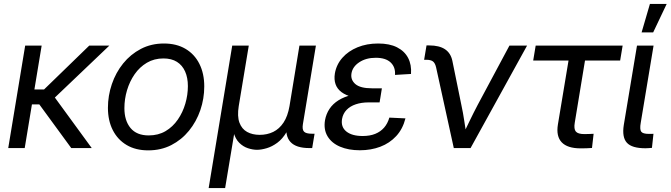

<svg xmlns="http://www.w3.org/2000/svg" viewBox="-20 -755 3419 979"><path d="M192.4 -522.5 106 0H22L108.4 -522.5ZM537.6 -522.5 223.1 -222.7H109.4L122.1 -298.8H204.6L435.1 -522.5ZM343.3 0 178.7 -225.1 232.9 -294.4 447.8 0Z M735.8 11.7Q671.9 11.7 626 -15.4Q580.1 -42.5 555.2 -91.3Q530.3 -140.1 530.3 -205.1Q530.3 -267.1 550.3 -325.9Q570.3 -384.8 607.9 -431.4Q645.5 -478 698.2 -505.6Q751 -533.2 815.9 -533.2Q879.9 -533.2 926 -505.9Q972.2 -478.5 996.8 -429.2Q1021.5 -379.9 1021.5 -314.5Q1021.5 -252 1001.5 -193.4Q981.4 -134.8 943.6 -88.4Q905.8 -42 853.3 -15.1Q800.8 11.7 735.8 11.7ZM738.3 -64.5Q787.1 -64.5 824.2 -86.4Q861.3 -108.4 886.7 -145.3Q912.1 -182.1 925 -226.6Q938 -271 938 -315.9Q938 -358.9 923.8 -390.6Q909.7 -422.4 882.1 -439.7Q854.5 -457 813.5 -457Q766.1 -457 729 -435.1Q691.9 -413.1 666.5 -376.5Q641.1 -339.8 627.7 -294.9Q614.3 -250 614.3 -203.6Q614.3 -140.1 645.5 -102.3Q676.8 -64.5 738.3 -64.5Z M1043.9 204.1 1164.1 -522.5H1248.5L1197.3 -213.9Q1189 -162.1 1200.9 -129.6Q1212.9 -97.2 1240 -82.3Q1267.1 -67.4 1304.2 -67.4Q1342.3 -67.4 1373.3 -82.5Q1404.3 -97.7 1425.8 -130.1Q1447.3 -162.6 1456.1 -213.9L1506.8 -522.5H1590.8L1524.4 -121.6Q1520 -94.2 1530.3 -83.7Q1540.5 -73.2 1570.3 -73.2H1584L1571.8 0H1557.1Q1489.7 0 1461.2 -31Q1432.6 -62 1442.4 -121.6L1450.7 -170.9H1470.7Q1461.9 -116.7 1441.2 -81.5Q1420.4 -46.4 1393.8 -26.9Q1367.2 -7.3 1339.8 0.7Q1312.5 8.8 1290.5 8.8Q1268.6 8.8 1244.1 0.7Q1219.7 -7.3 1199.7 -27.1Q1179.7 -46.9 1170.7 -81.8Q1161.6 -116.7 1170.4 -170.9H1190.4L1127.9 204.1Z M1814.9 11.2Q1756.8 11.2 1713.9 -7.1Q1670.9 -25.4 1650.1 -60.1Q1629.4 -94.7 1637.2 -142.1Q1643.1 -174.3 1660.2 -200Q1677.2 -225.6 1706.1 -243.7Q1734.9 -261.7 1774.7 -271.2Q1814.5 -280.8 1864.7 -280.8H1923.3L1915.5 -232.9H1859.4Q1822.8 -232.9 1793.9 -223.1Q1765.1 -213.4 1747.1 -194.6Q1729 -175.8 1724.1 -148.4Q1717.3 -107.9 1745.8 -84.7Q1774.4 -61.5 1829.1 -61.5Q1866.2 -61.5 1893.3 -72.5Q1920.4 -83.5 1938.5 -104.2Q1956.5 -125 1965.3 -155.3L2047.4 -151.4Q2033.7 -97.2 2000.2 -61Q1966.8 -24.9 1919.2 -6.8Q1871.6 11.2 1814.9 11.2ZM1865.7 -250.5Q1815.9 -250.5 1779.8 -259.5Q1743.7 -268.6 1721.4 -285.2Q1699.2 -301.8 1690.9 -325.9Q1682.6 -350.1 1687.5 -380.4Q1695.3 -425.8 1725.6 -460.2Q1755.9 -494.6 1803 -513.9Q1850.1 -533.2 1908.2 -533.2Q1966.3 -533.2 2004.6 -513.7Q2043 -494.1 2061 -459.5Q2079.1 -424.8 2075.7 -377.9L1994.1 -373Q1997.1 -412.6 1971.9 -436.5Q1946.8 -460.4 1896 -460.4Q1846.2 -460.4 1811.8 -437.5Q1777.3 -414.6 1772 -379.9Q1767.1 -347.7 1792.2 -326.2Q1817.4 -304.7 1877 -304.7H1927.2L1918.5 -250.5Z M2293.9 0 2203.6 -411.6Q2198.7 -433.1 2187.7 -441.7Q2176.8 -450.2 2153.8 -450.2H2142.6L2154.8 -523.4H2168.5Q2219.7 -523.4 2249 -503.9Q2278.3 -484.4 2286.6 -444.8L2332.5 -219.7Q2341.3 -179.2 2347.2 -139.2Q2353 -99.1 2359.4 -60.1H2336.9Q2356 -99.6 2375.2 -139.6Q2394.5 -179.7 2415.5 -219.7L2577.6 -522.5H2667.5L2379.4 0Z M2940.9 1.5Q2873.5 1.5 2844.2 -29.3Q2814.9 -60.1 2824.7 -120.1L2878.9 -446.3H2698.7L2711.4 -522.5H3154.8L3142.1 -446.3H2962.9L2910.6 -128.9Q2905.3 -97.7 2916 -84.5Q2926.8 -71.3 2959.5 -71.3Q2970.7 -71.3 2982.9 -71.8Q2995.1 -72.3 3006.8 -72.8L2998.5 -0.5Q2985.4 0.5 2970.5 1Q2955.6 1.5 2940.9 1.5Z M3271.5 1Q3202.1 1 3176.5 -27.1Q3150.9 -55.2 3160.6 -117.2L3228 -522.5H3312.5L3247.1 -128.9Q3241.2 -95.2 3249.5 -83.7Q3257.8 -72.3 3288.6 -72.3Q3294.9 -72.3 3301.3 -72.3Q3307.6 -72.3 3312 -72.8L3304.2 -1Q3297.4 -0.5 3288.8 0.2Q3280.3 1 3271.5 1ZM3251.5 -589.8 3293.9 -734.9H3379.4L3310.5 -589.8Z"/></svg>

Font: Inter 28pt
Style: Italic
Weight: 400
Italic angle: -9.3988°
Designer: Rasmus Andersson
Foundry: rsms
Version: Version 4.001;git-66647c0bb